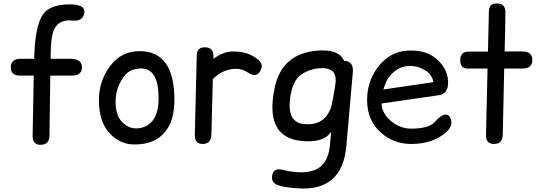

<svg xmlns="http://www.w3.org/2000/svg" viewBox="-20 -806 3104 1103"><path d="M100.1 -468.3H176.3Q180.7 -657.2 226.6 -723.1Q264.2 -777.3 369.6 -780.8Q473.6 -784.2 463.9 -729.5Q455.6 -682.6 397 -688Q306.2 -696.8 283.7 -617.7Q270.5 -571.8 271 -468.3H382.8Q447.8 -468.3 450.7 -424.3Q454.1 -371.6 389.2 -371.6H269L264.2 -26.4Q263.2 26.9 210.4 25.9Q166.5 24.9 167.5 -27.3L173.8 -371.6H94.2Q41.5 -371.6 42 -419.9Q42.5 -468.3 100.1 -468.3Z M788.6 -412.6Q724.6 -411.1 692.9 -368.2Q644 -301.8 644 -222.2Q644 -145.5 679.2 -107.4Q715.3 -68.4 762.2 -68.4Q815.4 -68.4 852.1 -107.4Q890.6 -148.9 891.1 -240.7Q891.6 -414.6 788.6 -412.6ZM784.7 -512.2Q982.4 -510.7 981.9 -231Q981.4 -111.8 929.2 -49.8Q870.6 24.9 750.5 23.9Q663.6 23.4 603 -48.3Q548.3 -113.3 548.3 -231Q548.3 -342.3 613.8 -428.2Q678.2 -513.2 784.7 -512.2Z M1156.2 -534.2Q1206.1 -534.2 1206.1 -485.8Q1206.1 -477.1 1206.1 -467.8Q1260.7 -509.3 1314 -510.3Q1378.9 -511.2 1420.9 -490.2Q1495.1 -453.1 1481.9 -413.6Q1460.4 -351.1 1404.3 -389.2Q1360.4 -418.9 1303.7 -407.7Q1248.5 -397 1202.6 -351.6L1194.3 -31.2Q1192.9 22 1141.6 21Q1097.7 20 1099.1 -32.2L1110.4 -488.8Q1111.3 -534.2 1156.2 -534.2Z M1902.3 -293Q1910.2 -338.4 1908.2 -352.1Q1905.8 -414.1 1832 -414.6Q1769 -414.6 1716.3 -381.8Q1657.2 -345.2 1645.5 -231Q1631.8 -101.1 1729 -92.8Q1835.4 -84 1876 -173.8Q1885.3 -190.4 1902.3 -293ZM1967.8 -455.6Q2012.2 -447.8 2006.8 -389.2L1969.7 31.7Q1946.8 294.4 1689.5 275.9Q1601.1 269.5 1570.3 254.9Q1535.6 238.3 1543.9 200.2Q1553.2 157.7 1599.1 168.9Q1690.4 190.9 1754.4 180.2Q1862.3 161.6 1875 30.8L1882.8 -49.8Q1841.3 16.1 1713.4 3.9Q1497.6 -16.6 1558.1 -302.7Q1598.6 -494.1 1793.5 -514.2Q1926.8 -527.8 1956.5 -456.5Q1961.4 -456.5 1967.8 -455.6Z M2171.9 -211.4Q2174.3 -156.2 2221.7 -114.7Q2276.4 -66.4 2344.7 -66.9Q2444.3 -67.9 2478.5 -106Q2511.2 -142.6 2532.2 -147Q2555.7 -151.9 2565.4 -132.3Q2588.4 -86.9 2543.9 -47.4Q2465.8 22 2338.9 21Q2245.6 20 2175.8 -37.6Q2088.9 -108.9 2088.9 -231Q2088.9 -331.5 2143.6 -410.2Q2211.9 -508.3 2320.3 -515.1Q2433.1 -522 2496.6 -459.5Q2556.6 -400.9 2554.2 -326.2Q2552.2 -266.1 2500 -258.8ZM2182.6 -292 2469.7 -334Q2462.4 -376.5 2425.3 -400.4Q2382.3 -427.7 2334 -427.2Q2266.6 -427.2 2217.8 -367.2Q2196.3 -340.3 2182.6 -292Z M2833.5 -786.1Q2883.3 -786.1 2883.3 -737.8Q2882.3 -613.3 2878.9 -510.3L2978 -510.7Q3038.1 -511.2 3038.1 -461.9Q3038.1 -412.1 2981 -412.1Q2928.7 -412.1 2876.5 -412.1L2868.2 -31.2Q2867.7 22 2814.9 21Q2771 20 2772 -32.2L2780.8 -412.1Q2723.1 -412.1 2666 -412.1Q2624 -412.1 2624 -460Q2624 -509.3 2670.4 -509.3Q2726.6 -509.3 2783.2 -509.8L2788.6 -740.7Q2789.6 -786.1 2833.5 -786.1Z"/></svg>

Font: Comic Relief
Style: Regular
Weight: 400
Designer: Jeff Davis
Foundry: Loudifier
Version: Version 1.0